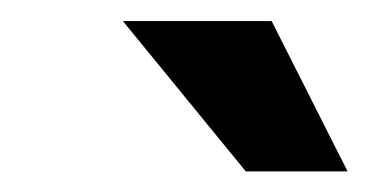

<svg xmlns="http://www.w3.org/2000/svg" viewBox="-20 -717 350 182"><path d="M213 -554.5H309.5L237.5 -697H96.5Z"/></svg>

Font: HK Grotesk ExtraBold
Style: Italic
Weight: 800
Italic angle: -16°
Designer: Alfredo Marco Pradil
Foundry: Hanken Design Co.
Version: Version 3.001;FEAKit 1.0